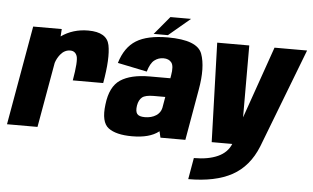

<svg xmlns="http://www.w3.org/2000/svg" viewBox="-83 -820 1869 1148"><g transform="rotate(5 851.5 -246.0)"><path d="M346 -295.5Q366.5 -413.5 356 -442.8Q345.5 -472 315.5 -472Q281.5 -472 256.5 -441.5Q237.5 -417.5 229 -390L160 0H-23L82 -595.5H253.5L250.5 -551Q320.5 -600.5 412.5 -600.5Q524.5 -600.5 540 -524.2Q555.5 -448 528.5 -295.5Z M898 0 889 -38Q888 -37 887 -36Q832.5 6.5 727.5 6.5Q631.5 6.5 585.5 -28Q539.5 -62.5 553 -169Q565.5 -277.5 627.2 -318.2Q689 -359 802.5 -359H926L929 -376.5Q939 -433 923.2 -453.8Q907.5 -474.5 875 -474.5Q844.5 -474.5 820.5 -455.8Q796.5 -437 782 -386.5L605.5 -423Q634 -518.5 700.8 -559.8Q767.5 -601 890.5 -601Q1067.5 -601 1096.5 -521.5Q1125.5 -442 1101 -305.5L1047.5 0ZM894 -178.5 905.5 -245H836.5Q786 -245 766.8 -229.2Q747.5 -213.5 741.5 -179.5Q736 -144.5 747.5 -129.2Q759 -114 794 -114Q833.5 -114 861.5 -132Q888 -149.5 894 -178.5ZM803.5 -614.5 894.5 -723.5H1018.5L889 -614.5Z M1205.5 0 1186.5 -595.5H1379L1379.5 -164L1530.5 -595.5H1726L1497 0Q1447.5 123 1347.2 177.8Q1247 232.5 1085 232.5L1107.5 104Q1194 104 1251 78Q1307.5 52.5 1329 0Z"/></g></svg>

Font: Anybody ExtraBold
Style: Italic
Weight: 800
Italic angle: -10°
Designer: Tyler Finck
Foundry: Etcetera Type Company
Version: Version 1.010; ttfautohint (v1.8.3) -l 8 -r 50 -G 200 -x 14 